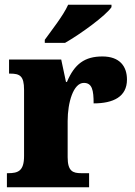

<svg xmlns="http://www.w3.org/2000/svg" viewBox="-20 -786 567 806"><path d="M168 -619V-606H253C318 -643 425 -721 448 -756V-766H266C246 -721 196 -658 168 -619ZM9 0H354V-59H321C286 -59 264 -67 264 -126V-278C264 -356 288 -438 332 -438C367 -438 373 -407 373 -352C456 -352 513 -380 513 -452C513 -507 483 -549 410 -549C336 -549 293 -518 261 -442H257L237 -536H18V-477H22C63 -477 81 -468 81 -409V-131C81 -68 56 -59 14 -59H9Z"/></svg>

Font: Noto Serif Sinhala SemiCondensed Black
Style: Regular
Weight: 900
Width: 4
Designer: Jelle Bosma - Monotype Design Team
Foundry: Monotype Imaging Inc.
Version: Version 2.007